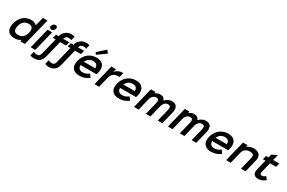

<svg xmlns="http://www.w3.org/2000/svg" viewBox="218 -2935 7641 5118"><g transform="rotate(30 4038.5 -376.5)"><path d="M557.1 -314Q580.6 -408.7 551 -461.9Q521.5 -515.1 430.2 -515.1Q338.9 -515.1 282.7 -461.7Q226.6 -408.2 203.1 -314Q155.3 -115.2 331.1 -115.2Q421.9 -115.2 478.3 -168Q534.7 -220.7 557.1 -314ZM818.8 -839.8 611.8 1H471.2L483.9 -50.8H481.9Q403.3 9.8 285.2 9.8Q226.6 9.8 181.2 -6.1Q135.7 -22 107.7 -50.8Q79.6 -79.6 64 -119.9Q48.3 -160.2 49.3 -209Q50.3 -257.8 63 -314Q80.6 -384.8 114.3 -443.8Q147.9 -502.9 195.6 -546.9Q243.2 -590.8 307.4 -615.5Q371.6 -640.1 445.8 -640.1Q501.5 -640.1 545.4 -622.3Q589.4 -604.5 610.8 -573.2H612.8L679.2 -839.8Z M1085.4 -629.9 929.7 0H789.6L944.3 -629.9ZM1127.4 -764.2Q1119.1 -729 1091.3 -706.1Q1063.5 -683.1 1029.3 -683.1Q994.1 -683.1 977.8 -706.1Q961.4 -729 970.7 -764.2Q980 -799.8 1007.3 -822.5Q1034.7 -845.2 1069.3 -845.2Q1104.5 -845.2 1120.6 -822.3Q1136.7 -799.3 1127.4 -764.2Z M1396.5 -497.1 1273.4 0Q1246.1 108.4 1180.2 161.6Q1114.3 214.8 1006.3 214.8Q936.5 214.8 890.1 190.9L922.4 61Q946.8 74.2 975.8 81.1Q1004.9 87.9 1026.4 87.9Q1071.3 87.9 1096.4 66.4Q1121.6 44.9 1134.3 -5.9L1255.4 -498L1266.6 -512.2H1175.3L1204.6 -628.9H1295.4L1291.5 -643.1Q1312.5 -729.5 1386.2 -787.4Q1460 -845.2 1565.4 -845.2Q1625 -845.2 1661.6 -828.1L1631.3 -707Q1593.3 -724.1 1545.4 -724.1Q1501 -724.1 1471.4 -702.4Q1441.9 -680.7 1432.6 -643.1L1422.4 -628.9H1612.3L1583.5 -512.2L1392.6 -511.2Z M1853 -497.1 1730 0Q1702.6 108.4 1636.7 161.6Q1570.8 214.8 1462.9 214.8Q1393.1 214.8 1346.7 190.9L1378.9 61Q1403.3 74.2 1432.4 81.1Q1461.4 87.9 1482.9 87.9Q1527.8 87.9 1553 66.4Q1578.1 44.9 1590.8 -5.9L1711.9 -498L1723.1 -512.2H1631.8L1661.1 -628.9H1752L1748 -643.1Q1769 -729.5 1842.8 -787.4Q1916.5 -845.2 2022 -845.2Q2081.5 -845.2 2118.2 -828.1L2087.9 -707Q2049.8 -724.1 2002 -724.1Q1957.5 -724.1 1928 -702.4Q1898.4 -680.7 1889.2 -643.1L1878.9 -628.9H2068.8L2040 -512.2L1849.1 -511.2Z M2199.2 -375H2568.4L2558.1 -389.2Q2556.6 -516.1 2420.4 -516.1Q2284.7 -516.1 2217.3 -389.2ZM2686.5 -310.1Q2683.1 -294.4 2669.4 -253.9H2169.4L2179.2 -240.2Q2179.2 -178.7 2215.8 -145.8Q2252.4 -112.8 2325.2 -112.8Q2371.6 -112.8 2415.8 -129.6Q2460 -146.5 2510.3 -183.1L2580.6 -88.9Q2443.8 9.8 2295.4 9.8Q2230 9.8 2179.7 -6.1Q2129.4 -22 2099.1 -50.8Q2068.8 -79.6 2051.8 -119.6Q2034.7 -159.7 2035.4 -207.5Q2036.1 -255.4 2048.3 -310.1Q2065.4 -381.3 2102.1 -441.9Q2138.7 -502.4 2189.9 -546.4Q2241.2 -590.3 2308.6 -615.2Q2376 -640.1 2451.2 -640.1Q2503.9 -640.1 2546.4 -628.7Q2588.9 -617.2 2618.2 -595.9Q2647.5 -574.7 2666.7 -544.9Q2686 -515.1 2693.8 -478.3Q2701.7 -441.4 2700 -399.2Q2698.2 -356.9 2686.5 -310.1ZM2590.3 -967.8 2655.3 -880.9 2394.5 -694.8 2352.5 -751Z M3271 -637.2 3236.8 -498H3193.8Q3104.5 -498 3049.8 -453.6Q2995.1 -409.2 2970.7 -312L2894 0H2753.9L2908.7 -629.9H3049.8L3026.9 -537.1H3028.8Q3067.9 -584 3122.1 -610.6Q3176.3 -637.2 3237.8 -637.2Z M3415.5 -375H3784.7L3774.4 -389.2Q3772.9 -516.1 3636.7 -516.1Q3501 -516.1 3433.6 -389.2ZM3902.8 -310.1Q3899.4 -294.4 3885.7 -253.9H3385.7L3395.5 -240.2Q3395.5 -178.7 3432.1 -145.8Q3468.8 -112.8 3541.5 -112.8Q3587.9 -112.8 3632.1 -129.6Q3676.3 -146.5 3726.6 -183.1L3796.9 -88.9Q3660.2 9.8 3511.7 9.8Q3446.3 9.8 3396 -6.1Q3345.7 -22 3315.4 -50.8Q3285.2 -79.6 3268.1 -119.6Q3251 -159.7 3251.7 -207.5Q3252.4 -255.4 3264.6 -310.1Q3281.7 -381.3 3318.4 -441.9Q3355 -502.4 3406.2 -546.4Q3457.5 -590.3 3524.9 -615.2Q3592.3 -640.1 3667.5 -640.1Q3720.2 -640.1 3762.7 -628.7Q3805.2 -617.2 3834.5 -595.9Q3863.8 -574.7 3883.1 -544.9Q3902.3 -515.1 3910.2 -478.3Q3918 -441.4 3916.3 -399.2Q3914.6 -356.9 3902.8 -310.1Z M4932.1 -370.1 4840.3 0H4699.2L4785.2 -348.1Q4793.9 -383.8 4797.6 -408Q4801.3 -432.1 4800.3 -454.1Q4799.3 -476.1 4791 -488.5Q4782.7 -501 4766.1 -508.1Q4749.5 -515.1 4723.1 -515.1Q4666 -515.1 4624.8 -475.6Q4583.5 -436 4568.4 -375L4476.1 0H4334L4426.3 -370.1Q4437.5 -418 4437.5 -450.2Q4437.5 -482.4 4418.5 -498.8Q4399.4 -515.1 4358.4 -515.1Q4307.6 -515.1 4263.2 -475.8Q4218.8 -436.5 4203.1 -374L4111.3 0H3970.2L4125 -630.9H4267.1L4255.4 -583H4257.3Q4290.5 -609.4 4333.7 -624.8Q4377 -640.1 4416 -640.1Q4472.7 -640.1 4512 -612.1Q4551.3 -584 4563 -539.1H4565.4Q4603.5 -583 4659.4 -611.6Q4715.3 -640.1 4770 -640.1Q4884.3 -640.1 4924.3 -570.1Q4964.4 -500 4932.1 -370.1Z M5976.1 -370.1 5884.3 0H5743.2L5829.1 -348.1Q5837.9 -383.8 5841.6 -408Q5845.2 -432.1 5844.2 -454.1Q5843.3 -476.1 5835 -488.5Q5826.7 -501 5810.1 -508.1Q5793.5 -515.1 5767.1 -515.1Q5710 -515.1 5668.7 -475.6Q5627.4 -436 5612.3 -375L5520 0H5377.9L5470.2 -370.1Q5481.4 -418 5481.4 -450.2Q5481.4 -482.4 5462.4 -498.8Q5443.4 -515.1 5402.3 -515.1Q5351.6 -515.1 5307.1 -475.8Q5262.7 -436.5 5247.1 -374L5155.3 0H5014.2L5168.9 -630.9H5311L5299.3 -583H5301.3Q5334.5 -609.4 5377.7 -624.8Q5420.9 -640.1 5460 -640.1Q5516.6 -640.1 5555.9 -612.1Q5595.2 -584 5606.9 -539.1H5609.4Q5647.5 -583 5703.4 -611.6Q5759.3 -640.1 5814 -640.1Q5928.2 -640.1 5968.3 -570.1Q6008.3 -500 5976.1 -370.1Z M6251 -375H6620.1L6609.9 -389.2Q6608.4 -516.1 6472.2 -516.1Q6336.4 -516.1 6269 -389.2ZM6738.3 -310.1Q6734.9 -294.4 6721.2 -253.9H6221.2L6231 -240.2Q6231 -178.7 6267.6 -145.8Q6304.2 -112.8 6377 -112.8Q6423.3 -112.8 6467.5 -129.6Q6511.7 -146.5 6562 -183.1L6632.3 -88.9Q6495.6 9.8 6347.2 9.8Q6281.7 9.8 6231.4 -6.1Q6181.2 -22 6150.9 -50.8Q6120.6 -79.6 6103.5 -119.6Q6086.4 -159.7 6087.2 -207.5Q6087.9 -255.4 6100.1 -310.1Q6117.2 -381.3 6153.8 -441.9Q6190.4 -502.4 6241.7 -546.4Q6293 -590.3 6360.4 -615.2Q6427.7 -640.1 6502.9 -640.1Q6555.7 -640.1 6598.1 -628.7Q6640.6 -617.2 6669.9 -595.9Q6699.2 -574.7 6718.5 -544.9Q6737.8 -515.1 6745.6 -478.3Q6753.4 -441.4 6751.7 -399.2Q6750 -356.9 6738.3 -310.1Z M7499.5 -394 7402.8 0H7261.7L7354.5 -377.9Q7361.3 -404.8 7362.8 -424.3Q7364.3 -443.8 7359.4 -461.9Q7354.5 -480 7340.8 -491Q7327.1 -502 7302 -508.5Q7276.9 -515.1 7239.7 -515.1Q7166 -515.1 7110.1 -477.1Q7054.2 -439 7037.6 -370.1L6945.8 0H6805.7L6960.4 -630.9H7101.6L7087.4 -573.2H7089.8Q7129.4 -603.5 7184.1 -621.8Q7238.8 -640.1 7288.6 -640.1Q7411.1 -640.1 7469.7 -575Q7528.3 -509.8 7499.5 -394Z M7944.3 -167 8009.3 -79.1Q7902.8 9.8 7796.4 9.8Q7694.8 9.8 7656.5 -45.2Q7618.2 -100.1 7644 -206.1L7716.3 -497.1L7728 -511.2H7642.1L7671.4 -628.9H7757.3L7752 -643.1L7774.4 -729L7933.1 -806.2L7893.1 -643.1L7882.3 -628.9H8077.1L8048.3 -511.2H7852.1L7856.9 -497.1L7785.2 -207Q7774.4 -163.1 7787.4 -139.2Q7800.3 -115.2 7833 -115.2Q7859.4 -115.2 7885.5 -127.2Q7911.6 -139.2 7944.3 -167Z"/></g></svg>

Font: Sinkin Sans 600 SemiBold Italic
Style: Regular
Weight: 600
Italic angle: -112°
Designer: Keith Bates
Foundry: K-Type
Version: Sinkin Sans (version 1.0)  by Keith Bates   •   © 2014   www